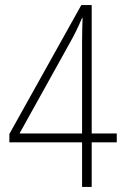

<svg xmlns="http://www.w3.org/2000/svg" viewBox="-20 -738 492 758"><path d="M441 -176V-211H342V-718H301L17 -209V-176H304V0H342V-176ZM304 -569V-211H57L257 -571C275 -603 289 -632 304 -667H306C305 -635 304 -612 304 -569Z"/></svg>

Font: Noto Sans Myanmar UI Condensed ExtraLight
Style: Regular
Weight: 200
Width: 3
Designer: Monotype Design Team
Foundry: Monotype Imaging Inc.
Version: Version 2.103